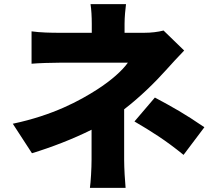

<svg xmlns="http://www.w3.org/2000/svg" viewBox="-20 -846 1040 931"><path d="M870 -95 971 -229C873 -296 822 -324 731 -373L632 -257C714 -209 783 -166 870 -95ZM873 -601 773 -698C746 -691 714 -687 679 -687H584V-731C584 -764 588 -801 591 -826H419C423 -800 425 -765 425 -731V-687H265C230 -687 174 -688 133 -694V-537C165 -540 231 -542 268 -542C309 -542 542 -542 600 -542C573 -504 521 -457 451 -412C367 -358 237 -287 42 -246L135 -103C230 -132 334 -172 424 -217V-72C424 -30 420 38 416 65H589C586 34 582 -30 582 -72V-316C660 -376 732 -447 784 -505C808 -532 844 -571 873 -601Z"/></svg>

Font: Noto Sans TC Black
Style: Regular
Weight: 900
Designer: Ryoko NISHIZUKA 西塚涼子 (kana, bopomofo & ideographs); Paul D. Hunt (Latin, Greek & Cyrillic); Sandoll Communications 산돌커뮤니
Foundry: Adobe
Version: Version 2.004;hotconv 1.0.118;makeotfexe 2.5.65603